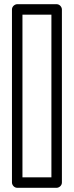

<svg xmlns="http://www.w3.org/2000/svg" viewBox="-20 -870 354 915"><path d="M225 -800V-25H87V-800ZM275 -825C275 -835.7 265.1 -850 250 -850H62C51.3 -850 37 -840.1 37 -825V0C37 10.7 46.9 25 62 25H250C260.7 25 275 15.1 275 0Z"/></svg>

Font: Hussar Ekologiczny
Style: Regular
Weight: 400
Foundry: Cannot Into Space Fonts
Version: Version 0.97